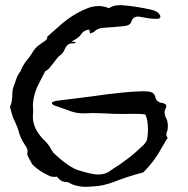

<svg xmlns="http://www.w3.org/2000/svg" viewBox="-20 -720 723 740"><path d="M524.9 -62 525.9 -60.5 526.4 -62ZM194.8 -331.1 203.6 -332 212.9 -333.5 249.5 -337.9 284.7 -342.3 341.8 -349.6 398.9 -357.4Q465.3 -365.7 513.7 -367.7Q522.5 -368.2 530.3 -368.2Q542 -368.2 551.8 -367.2Q575.2 -364.7 578.6 -345.7Q583 -326.2 604.5 -323.2Q621.1 -320.8 621.1 -311Q621.1 -307.6 619.1 -303.2Q614.3 -295.4 614.3 -286.1Q614.3 -275.4 621.1 -263.2Q627 -251 627 -233.9Q627 -227.1 626 -219.7L623.5 -212.9L621.6 -205.6Q621.1 -203.1 621.1 -201.2Q621.1 -195.8 625 -190.9Q626 -190.4 626 -189.5Q626 -188.5 625 -186.5L623 -183.1L621.1 -180.7L611.8 -164.6L602.1 -148.9Q578.1 -102.1 532.7 -55.7Q469.2 -39.1 423.3 -20.5Q377.9 -2.9 339.4 -1.5L325.7 -0.5L313 0H308.1Q295.9 0 286.1 -2Q262.2 -6.3 252 -12.7Q248.5 -15.1 245.1 -16.6Q241.2 -18.1 237.8 -18.1Q214.4 -18.1 199.7 -39.1Q194.3 -38.1 189.5 -38.1Q178.7 -38.1 169.4 -42.5Q133.3 -59.1 108.4 -82.5Q104.5 -86.4 102.5 -90.3Q92.8 -106.9 88.4 -116.2L85.4 -123Q85 -125.5 85 -127.4V-129.4Q86.4 -132.8 86.4 -136.7Q86.4 -147 76.7 -160.6Q57.6 -188.5 50.3 -219.2Q47.9 -228 41.5 -242.2L30.8 -265.6L24.4 -285.6L19 -305.7Q18.6 -306.6 18.6 -308.1Q18.6 -310.1 20 -312.5Q25.4 -323.2 26.4 -338.4L27.3 -351.1L27.8 -364.3Q28.8 -376 31.2 -382.8L37.1 -398.9L42.5 -415Q49.3 -434.1 59.6 -445.8Q64 -461.9 80.1 -483.4L93.8 -501Q101.1 -511.2 106 -519Q115.7 -536.1 129.9 -545.9L137.2 -551.3L145.5 -557.1Q162.1 -566.4 162.1 -575.2V-577.1Q162.1 -578.6 164.1 -581.1L167 -582.5L168.9 -584.5L209 -620.1Q256.8 -663.1 310.5 -685.5Q335.9 -696.8 359.9 -696.8Q380.4 -696.8 399.4 -688.5Q417 -700.2 443.4 -700.2Q448.2 -700.2 453.1 -699.7Q504.9 -695.8 564.9 -682.1Q590.3 -676.3 597.7 -659.2Q598.1 -657.7 598.1 -656.2Q598.1 -653.3 596.2 -651.4Q593.8 -647.5 587.4 -647.5H581.5Q568.8 -647.5 556.2 -648.9L536.6 -652.3L516.6 -655.8Q514.2 -656.2 511.7 -656.2Q498 -656.2 490.7 -646L488.3 -641.6L486.3 -637.2Q483.4 -621.6 455.6 -619.1L417 -615.7L379.4 -612.8Q354 -610.8 344.7 -599.1Q343.3 -597.2 337.9 -594.7L333 -593.3L327.1 -590.8Q326.7 -595.2 325.7 -599.1L324.7 -605.5H318.4Q300.3 -600.6 293.5 -588.9Q284.2 -573.7 255.4 -560.1L260.7 -559.1L264.6 -558.6L272 -557.6Q271 -553.7 266.6 -553.2L263.2 -552.7L259.3 -553.2Q244.6 -553.2 235.8 -541.5L230.5 -532.7L226.6 -523.9Q220.7 -513.2 212.4 -507.3Q205.1 -502.4 197.8 -492.7L191.4 -484.4L185.5 -476.1L178.7 -468.3L172.9 -460.4Q165.5 -451.2 156.2 -446.8L154.3 -444.8L152.8 -442.9L127.4 -393.1Q106.9 -351.6 106.9 -310.1Q106.9 -301.8 107.9 -293.5L106.9 -277.3V-261.2Q111.3 -218.3 149.4 -180.7Q169.4 -161.6 176.8 -144.5Q180.2 -138.7 186 -131.3L192.4 -125L199.2 -119.1Q234.4 -86.4 266.1 -70.3Q273.9 -66.4 286.1 -62.5L308.6 -56.2Q321.8 -52.2 341.8 -48.8Q351.1 -47.4 359.4 -47.4Q387.2 -47.4 405.8 -62.5Q411.1 -66.4 420.9 -72.8L436.5 -82.5L475.6 -110.8Q498 -127.9 511.7 -141.6L524.4 -153.3Q532.7 -160.2 536.6 -165Q545.9 -175.8 547.4 -184.6Q550.3 -204.1 550.3 -221.7Q550.3 -251 542.5 -273.9Q542.5 -274.4 538.6 -279.3Q522 -281.2 499 -281.2H489.7Q471.7 -280.8 454.1 -280.8Q436.5 -280.8 419.9 -281.2L391.6 -282.7L362.8 -283.7Q348.6 -284.2 336.4 -284.2Q319.8 -284.2 305.7 -283.2H298.3Q275.9 -283.2 253.4 -291L223.6 -301.8L193.8 -312Q180.2 -316.4 179.7 -323.7Q185.1 -329.1 194.8 -331.1Z"/></svg>

Font: Kurland
Style: Regular
Weight: 400
Designer: GGBot
Version: 0.22